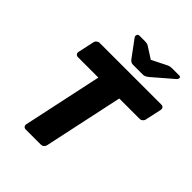

<svg xmlns="http://www.w3.org/2000/svg" viewBox="-247 -1044 1184 1184"><g transform="rotate(45 344.5 -452.5)"><path d="M184.9 0Q174.3 0 168.3 -7.2Q162.4 -14.5 164.4 -25.1L275.1 -543.1H97.1Q86.5 -543.1 80.6 -550.4Q74.6 -557.6 76.6 -568.3L99.6 -674.5Q101.6 -685.5 110.4 -692.8Q119.1 -700 129.8 -700H667.7Q678.7 -700 684.5 -692.8Q690.2 -685.5 688.2 -674.5L665.2 -568.3Q663.2 -557.6 654.7 -550.4Q646.1 -543.1 635.1 -543.1H457.5L346.7 -25.1Q344.7 -14.5 336.2 -7.2Q327.6 0 316.6 0ZM370.5 -750Q361 -750 354 -753.6Q347 -757.1 339 -767.1L257.9 -877.1Q253.1 -882.9 255.1 -890.9Q257.8 -905 272.6 -905H319.5Q328 -905 335.4 -903.6Q342.9 -902.2 350.2 -898L426.5 -849.2L523.7 -898Q532.5 -902.2 540.2 -903.6Q548 -905 556.5 -905H618.6Q632.7 -905 630.9 -891.2Q629.6 -883.6 622.5 -877.5L494.2 -767.1Q481.9 -757.1 473.6 -753.6Q465.4 -750 455.5 -750Z"/></g></svg>

Font: Rubik Light
Style: Italic
Weight: 300
Italic angle: -12°
Designer: Hubert and Fischer
Foundry: Hubert and Fischer
Version: Version 2.300;gftools[0.9.30]